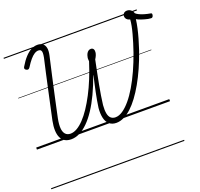

<svg xmlns="http://www.w3.org/2000/svg" viewBox="-206 -1148 1835 1765"><g transform="rotate(-20 711.5 -265.0)"><path d="M331 19Q258 19 231 -38.5Q204 -96 225 -202Q240 -272 255.5 -343.5Q271 -415 286.5 -487Q302 -559 318 -631Q334 -703 350 -773Q355 -799 355 -816.5Q355 -834 347.5 -843Q340 -852 323 -852Q304 -852 283.5 -839Q263 -826 241 -800Q219 -774 194 -734Q186 -722 177 -720Q168 -718 157 -725Q147 -731 145.5 -739Q144 -747 151 -758Q180 -807 210 -839.5Q240 -872 270.5 -888Q301 -904 332 -904Q364 -904 383.5 -889Q403 -874 408.5 -845Q414 -816 404 -772Q394 -726 383 -679Q372 -632 361.5 -584Q351 -536 340.5 -488.5Q330 -441 319.5 -393Q309 -345 299 -298Q289 -251 279 -204Q268 -148 271 -110Q274 -72 292 -52Q310 -32 342 -32Q373 -32 406 -51Q439 -70 473.5 -106Q508 -142 542 -193Q576 -244 609 -307Q642 -370 672 -443.5Q702 -517 728 -599Q727 -611 726.5 -621.5Q726 -632 729 -642Q732 -659 739 -672Q746 -685 756.5 -693Q767 -701 781 -701Q798 -701 806 -689Q814 -677 812 -658Q811 -644 804 -627.5Q797 -611 787 -596Q774 -534 762.5 -476.5Q751 -419 741 -366.5Q731 -314 723.5 -266Q716 -218 711 -177Q707 -128 713 -96Q719 -64 736.5 -48Q754 -32 782 -32Q816 -32 853 -57Q890 -82 928 -127Q966 -172 1003 -234.5Q1040 -297 1074.5 -373Q1109 -449 1139 -534Q1154 -577 1166.5 -618Q1179 -659 1189.5 -697.5Q1200 -736 1206.5 -769.5Q1213 -803 1215 -831Q1194 -836 1182.5 -848.5Q1171 -861 1171 -878Q1171 -895 1182.5 -906.5Q1194 -918 1214 -918Q1235 -918 1251 -905.5Q1267 -893 1274 -871Q1282 -862 1302.5 -851.5Q1323 -841 1352 -832.5Q1381 -824 1411 -819Q1419 -818 1421.5 -813Q1424 -808 1422 -799Q1421 -789 1414.5 -781.5Q1408 -774 1398 -776Q1387 -776 1372 -779Q1357 -782 1341 -786.5Q1325 -791 1310 -796Q1295 -801 1283.5 -806Q1272 -811 1265 -816Q1260 -776 1250 -731Q1240 -686 1226 -637Q1212 -588 1194 -534Q1165 -451 1132.5 -378Q1100 -305 1065 -243.5Q1030 -182 994 -133.5Q958 -85 921 -51Q884 -17 846 1Q808 19 772 19Q730 19 703.5 -4Q677 -27 667.5 -69Q658 -111 663 -166Q668 -202 674.5 -239Q681 -276 689 -314.5Q697 -353 705.5 -391Q714 -429 722 -465H720Q687 -373 651 -297Q615 -221 576 -162Q537 -103 496 -62.5Q455 -22 413.5 -1.5Q372 19 331 19ZM0 378H1302V388H0ZM0 -20H1302V0H0ZM0 -505H1302V-500H0ZM0 -898H1302V-888H0Z"/></g></svg>

Font: Playwrite DE SAS Guides
Style: Regular
Weight: 400
Designer: Veronika Burian, José Scaglione
Foundry: TypeTogether
Version: Version 1.003